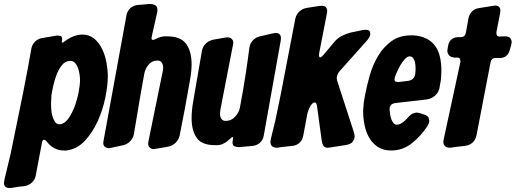

<svg xmlns="http://www.w3.org/2000/svg" viewBox="-102 -751 2597 967"><path d="M220 -540Q261 -572 301 -576Q304 -577 312 -577Q348 -577 373 -556Q398 -535 413 -503Q428 -471 434.5 -434.5Q441 -398 441 -366Q441 -321 428.5 -259.5Q416 -198 390 -140.5Q364 -83 324.5 -41Q285 1 231 7H220Q169 7 135 -36Q127 -47 119 -47Q112 -47 109 -31L78 133Q74 155 57.5 169.5Q41 184 18 187L-5 189L-42 195Q-46 196 -53 196Q-82 196 -82 170Q-82 165 -80 155L-49 26L15 -287L40 -417L56 -507Q60 -527 74 -541Q88 -555 108 -559L185 -572Q195 -572 203 -569.5Q211 -567 211 -554Q211 -549 210 -546Q209 -544 209 -541Q209 -536 212 -536Q216 -536 220 -540ZM201 -125Q224 -128 242.5 -154Q261 -180 274 -215Q287 -250 294 -287Q301 -324 301 -348Q301 -361 298.5 -377.5Q296 -394 290.5 -409Q285 -424 276 -434Q267 -444 254 -444H248Q226 -443 210 -423Q194 -403 183.5 -376Q173 -349 166.5 -320Q160 -291 157 -271L155 -230Q155 -220 156 -202.5Q157 -185 161.5 -168Q166 -151 174.5 -138Q183 -125 198 -125Z M687 -557Q704 -566 725 -568H739Q808 -568 835.5 -530Q863 -492 863 -427Q863 -394 855 -348Q843 -278 830 -208.5Q817 -139 803 -69Q798 -47 782 -31.5Q766 -16 743 -12L685 -2Q675 0 672 0Q660 0 652 -8Q644 -16 644 -28Q644 -31 646 -41L716 -384Q720 -399 720 -412Q720 -422 715.5 -431Q711 -440 703 -444Q697 -446 691 -446Q664 -446 647 -426Q630 -406 625 -381Q607 -284 594 -204.5Q581 -125 573 -79Q570 -57 554.5 -40.5Q539 -24 516 -19L460 -7Q450 -5 447 -5Q434 -5 426 -12Q418 -19 418 -32Q418 -35 420 -45L535 -674Q539 -696 554.5 -710Q570 -724 593 -726L651 -731Q667 -731 679 -725Q691 -719 691 -700Q691 -696 690.5 -693Q690 -690 689 -686L663 -570Q661 -562 661 -559Q661 -550 669 -550Q674 -550 687 -557Z M1273 -583Q1283 -585 1286 -585Q1313 -585 1313 -558Q1313 -551 1312 -547L1226 -66Q1222 -45 1206.5 -31.5Q1191 -18 1169 -16L1102 -10Q1088 -10 1078.5 -14.5Q1069 -19 1069 -35Q1069 -38 1071 -48Q1072 -52 1072 -57Q1072 -61 1070 -61Q1066 -61 1058 -53Q1025 -21 994 -20H980Q914 -20 888.5 -57Q863 -94 863 -156Q863 -175 865 -196Q867 -217 871 -240L915 -495Q919 -516 934 -531Q949 -546 971 -551L1033 -562Q1037 -563 1043 -563Q1057 -563 1065 -555Q1073 -547 1073 -535Q1073 -533 1071 -523L1009 -204Q1006 -188 1006 -177Q1006 -163 1013 -152.5Q1020 -142 1035 -142Q1062 -142 1081 -162Q1100 -182 1106 -207Q1124 -303 1136 -382.5Q1148 -462 1154 -511Q1157 -532 1171.5 -547.5Q1186 -563 1207 -568Z M1608 -392Q1599 -381 1596.5 -372Q1594 -363 1594 -357Q1594 -353 1596 -345L1681 -83Q1684 -73 1684 -64Q1684 -51 1674.5 -37.5Q1665 -24 1636 -20L1559 -8Q1556 -7 1549 -7Q1535 -7 1528 -15.5Q1521 -24 1518 -45L1494 -221Q1491 -235 1483 -235Q1476 -235 1469.5 -228Q1463 -221 1458.5 -212Q1454 -203 1450.5 -193.5Q1447 -184 1446 -178L1425 -66Q1421 -45 1406 -31.5Q1391 -18 1369 -16H1368L1313 -10L1302 -8Q1299 -7 1293 -7Q1260 -7 1260 -38Q1260 -41 1262 -51L1285 -145L1313 -281L1385 -655Q1389 -677 1404.5 -692Q1420 -707 1442 -711L1506 -721Q1510 -722 1517 -722Q1546 -722 1546 -694Q1546 -691 1544 -681L1506 -486Q1505 -482 1505 -478.5Q1505 -475 1505 -473Q1505 -462 1510 -462Q1517 -462 1530 -478L1583 -541Q1598 -559 1620.5 -570.5Q1643 -582 1664 -587L1717 -598Q1729 -601 1738 -601Q1757 -601 1760 -593Q1763 -585 1763 -581Q1763 -564 1741 -541Z M2052 -118Q2020 -68 1973.5 -30.5Q1927 7 1868 7Q1828 7 1801 -11Q1774 -29 1757.5 -57.5Q1741 -86 1734 -121Q1727 -156 1727 -189Q1727 -194 1727 -198.5Q1727 -203 1728 -208Q1729 -236 1736 -269Q1745 -317 1760 -370.5Q1775 -424 1802 -469Q1829 -514 1869.5 -543.5Q1910 -573 1969 -573H1979Q2020 -570 2047 -556Q2074 -542 2090.5 -518.5Q2107 -495 2114 -463.5Q2121 -432 2121 -396Q2121 -371 2118 -345Q2116 -336 2114.5 -326.5Q2113 -317 2111 -306Q2106 -284 2088 -268.5Q2070 -253 2046 -250L1889 -232Q1860 -228 1860 -200Q1861 -188 1863 -174Q1865 -160 1869.5 -149Q1874 -138 1880.5 -130.5Q1887 -123 1897 -123Q1910 -123 1924 -133Q1938 -143 1948 -154Q1965 -174 1976.5 -179Q1988 -184 1997 -184Q2000 -184 2010 -182L2035 -174Q2054 -167 2057 -157Q2060 -147 2060 -142Q2060 -132 2052 -118ZM1989 -377Q1991 -390 1991 -405.5Q1991 -421 1988.5 -434.5Q1986 -448 1979.5 -457.5Q1973 -467 1961 -467H1960Q1945 -467 1924.5 -438Q1904 -409 1887 -363Q1885 -355 1885 -352Q1885 -341 1892 -339.5Q1899 -338 1907 -338L1955 -344Q1984 -349 1989 -377Z M2440 -568Q2460 -568 2467.5 -559Q2475 -550 2475 -539Q2475 -536 2473 -526L2466 -501Q2455 -459 2416 -459H2393Q2374 -459 2369 -439L2298 -70Q2287 -21 2237 -16L2185 -10L2174 -8Q2171 -7 2165 -7Q2131 -7 2131 -38Q2131 -41 2133 -51L2217 -440Q2217 -450 2214 -455.5Q2211 -461 2200 -461H2188Q2169 -462 2160 -472Q2151 -482 2151 -496Q2151 -501 2152 -504L2155 -521Q2158 -540 2171 -551.5Q2184 -563 2204 -564H2220Q2239 -564 2244 -585L2258 -661Q2262 -680 2275.5 -693.5Q2289 -707 2309 -710L2383 -722Q2386 -723 2392 -723Q2418 -723 2418 -697Q2418 -690 2417 -686L2398 -588Q2398 -578 2401 -572.5Q2404 -567 2415 -567Z"/></svg>

Font: Bangerz 2
Style: Regular
Weight: 400
Designer: vernon adams
Foundry: Vernon Adams
Version: Version 2.10;December 28, 2023;FontCreator 13.0.0.2683 64-bi